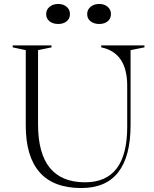

<svg xmlns="http://www.w3.org/2000/svg" viewBox="-20 -937 779 969"><path d="M390 12Q250 12 180 -67.5Q110 -147 110 -304V-684L44 -698V-708H240V-698L172 -684V-310Q172 -163 231.5 -90Q291 -17 409 -17Q516 -17 569 -87Q622 -157 622 -297V-505Q622 -545 614 -578Q606 -611 590 -635Q574 -659 549.5 -675Q525 -691 491 -698V-708H709V-698L639 -684V-306Q639 -148 577 -68Q515 12 390 12ZM481 -917Q507 -917 523.5 -902.5Q540 -888 540 -866Q540 -843 523.5 -829.5Q507 -816 481 -816Q454 -816 437 -829.5Q420 -843 420 -866Q420 -888 437 -902.5Q454 -917 481 -917ZM274 -917Q300 -917 316.5 -902.5Q333 -888 333 -866Q333 -843 316.5 -829.5Q300 -816 274 -816Q247 -816 230 -829.5Q213 -843 213 -866Q213 -888 230 -902.5Q247 -917 274 -917Z"/></svg>

Font: Kalnia Light
Style: Regular
Weight: 300
Designer: Frida Medrano
Foundry: Frida Medrano
Version: Version 1.105